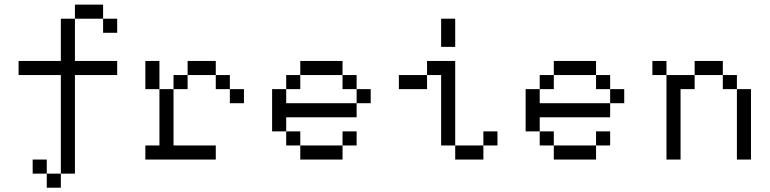

<svg xmlns="http://www.w3.org/2000/svg" viewBox="-20 -708 3415 852"><path d="M62.5 -375H250V62.5H312.5V-375H500V-437.5H312.5V-625H250V-437.5H62.5ZM125 62.5H187.5V0H125ZM187.5 125H250V62.5H187.5ZM312.5 -625H437.5V-687.5H312.5ZM437.5 -562.5H500V-625H437.5Z M625 0H937.5V-62.5H750V-312.5H687.5V-62.5H625ZM625 -312.5H687.5V-437.5H625ZM750 -312.5H812.5V-375H750ZM812.5 -375H937.5V-437.5H812.5ZM937.5 -312.5H1000V-375H937.5ZM1000 -250H1062.5V-312.5H1000Z M1187.5 -312.5V-125H1250V-187.5H1562.5V-250H1250V-312.5ZM1250 -62.5H1312.5V-125H1250ZM1250 -312.5H1312.5V-375H1250ZM1312.5 0H1500V-62.5H1312.5ZM1312.5 -375H1500V-437.5H1312.5ZM1500 -62.5H1562.5V-125H1500ZM1500 -312.5H1562.5V-375H1500ZM1562.5 -250H1625V-312.5H1562.5Z M2000 0H2125V-62.5H2000ZM1750 -312.5H1875V-375H1750ZM1875 -375H1937.5V-62.5H2000V-437.5H1875ZM1937.5 -500H2000V-625H1937.5ZM2125 -62.5H2187.5V-125H2125Z M2312.5 -312.5V-125H2375V-187.5H2687.5V-250H2375V-312.5ZM2375 -62.5H2437.5V-125H2375ZM2375 -312.5H2437.5V-375H2375ZM2437.5 0H2625V-62.5H2437.5ZM2437.5 -375H2625V-437.5H2437.5ZM2625 -62.5H2687.5V-125H2625ZM2625 -312.5H2687.5V-375H2625ZM2687.5 -250H2750V-312.5H2687.5Z M2875 -375H2937.5V-437.5H2875ZM2937.5 0H3000V-312.5H3062.5V-375H2937.5ZM3062.5 -375H3187.5V-437.5H3062.5ZM3187.5 -312.5H3250V-375H3187.5ZM3250 0H3312.5V-312.5H3250Z"/></svg>

Font: ChillMoonMono
Style: Regular
Weight: 400
Designer: Warren2060
Foundry: ChillType
Version: Version 1.000;Glyphs 3.1.1 (3135)